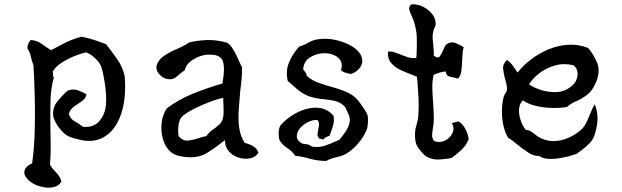

<svg xmlns="http://www.w3.org/2000/svg" viewBox="-20 -724 2864 884"><path d="M554 -374Q562 -274 539 -203.5Q516 -133 469.5 -100Q423 -67 359 -78Q340 -82 320 -87.5Q300 -93 284 -103Q273 -111 259.5 -126.5Q246 -142 236.5 -159.5Q227 -177 225 -190Q221 -227 242.5 -254.5Q264 -282 290 -306Q316 -317 340.5 -307.5Q365 -298 378 -290Q376 -275 365 -265Q354 -255 340 -246.5Q326 -238 314 -227.5Q302 -217 297 -200Q304 -176 324.5 -165Q345 -154 362 -140Q411 -136 437.5 -166.5Q464 -197 468 -243Q470 -264 468 -292Q466 -320 461.5 -347.5Q457 -375 452 -396Q447 -417 443 -424Q433 -443 413.5 -460Q394 -477 375 -483Q350 -477 318.5 -464Q287 -451 260.5 -433Q234 -415 222 -393Q225 -390 224 -382Q224 -379 224 -375Q224 -371 228 -368Q214 -318 212.5 -259.5Q211 -201 212 -138Q213 -96 213.5 -53Q214 -10 210 34Q219 50 229 60Q239 70 248 81Q257 92 263 112Q251 132 227 137.5Q203 143 176 137Q149 131 129 119Q110 107 99 91Q88 75 94 58Q100 41 128 28Q138 -46 140 -124.5Q142 -203 140 -280Q138 -357 134 -424Q126 -444 122 -463.5Q118 -483 106 -502Q108 -527 122 -540Q152 -537 172 -522Q192 -507 215 -493Q248 -511 282 -528Q316 -545 356 -555Q387 -549 414 -540Q441 -531 468 -521Q494 -488 519 -452.5Q544 -417 554 -374Z M1170 -21Q1157 0 1131 5Q1105 10 1078 1.5Q1051 -7 1033 -28Q1015 -49 1016 -79Q1012 -76 1007.5 -72.5Q1003 -69 999 -66Q968 -41 932.5 -19.5Q897 2 849 0Q829 -1 807 -5.5Q785 -10 768 -23Q743 -43 731.5 -79.5Q720 -116 724 -156Q728 -196 748 -225Q802 -266 867.5 -292.5Q933 -319 1005 -340Q1005 -344 1005.5 -348.5Q1006 -353 1007 -359Q1010 -376 1011 -398Q1012 -420 1007 -439Q1002 -458 984 -466Q974 -471 956.5 -472Q939 -473 930 -472Q901 -469 869.5 -450Q838 -431 830 -400Q823 -396 817.5 -391.5Q812 -387 806 -382Q797 -373 786.5 -366Q776 -359 761 -359Q733 -360 714 -381.5Q695 -403 702 -425Q709 -446 727 -460.5Q745 -475 767.5 -486Q790 -497 812 -506.5Q834 -516 849 -528Q883 -537 929 -539.5Q975 -542 1026 -527Q1038 -520 1049 -503.5Q1060 -487 1069 -468Q1078 -449 1084.5 -434.5Q1091 -420 1094 -416Q1095 -391 1092.5 -362Q1090 -333 1086 -304Q1082 -261 1079 -217.5Q1076 -174 1081.5 -135Q1087 -96 1107 -66Q1126 -62 1144.5 -51.5Q1163 -41 1170 -21ZM1008 -189Q1010 -200 1009.5 -212.5Q1009 -225 1009 -238Q1008 -247 1008 -256Q1008 -265 1008 -274Q984 -269 949 -256Q914 -243 879.5 -226Q845 -209 822 -191Q806 -178 802 -148Q798 -118 803 -96Q823 -74 847 -77Q871 -80 895 -88Q904 -91 912.5 -93.5Q921 -96 930 -97Q942 -115 959 -126.5Q976 -138 990.5 -151.5Q1005 -165 1008 -189Z M1673 -190Q1675 -182 1674 -160Q1673 -138 1668 -126Q1655 -95 1632 -67Q1609 -39 1580 -20Q1561 -7 1530.5 -0.5Q1500 6 1482 17Q1443 17 1408 7Q1373 -3 1339 -7Q1325 -28 1303 -42Q1281 -56 1267 -78Q1263 -92 1263 -110.5Q1263 -129 1270 -145Q1290 -169 1321 -190Q1352 -211 1387.5 -221.5Q1423 -232 1457 -226Q1491 -220 1516 -190Q1519 -168 1515 -152Q1511 -136 1503 -115Q1502 -112 1500.5 -108Q1499 -104 1498 -100Q1490 -96 1481.5 -92.5Q1473 -89 1469 -81Q1462 -84 1458.5 -84.5Q1455 -85 1450 -86Q1441 -96 1442 -106.5Q1443 -117 1445 -128Q1448 -139 1449 -150Q1450 -161 1442 -171Q1424 -174 1399.5 -162.5Q1375 -151 1360 -132Q1347 -116 1346.5 -97Q1346 -78 1371 -63Q1382 -61 1393.5 -59.5Q1405 -58 1416 -49Q1450 -44 1478 -54Q1506 -64 1530 -75Q1533 -76 1536.5 -78Q1540 -80 1543 -81Q1557 -97 1571.5 -118.5Q1586 -140 1590 -163Q1592 -177 1588 -188.5Q1584 -200 1579 -210Q1577 -214 1575 -218.5Q1573 -223 1572 -227Q1555 -250 1527.5 -257.5Q1500 -265 1469 -267.5Q1438 -270 1408 -279Q1376 -290 1351 -311Q1326 -332 1305 -351Q1294 -396 1310.5 -436Q1327 -476 1358 -510Q1378 -515 1397.5 -526.5Q1417 -538 1437 -542Q1480 -550 1525.5 -540Q1571 -530 1605.5 -507.5Q1640 -485 1647 -454Q1652 -432 1636.5 -411.5Q1621 -391 1595 -383Q1585 -386 1572 -389Q1559 -392 1550 -401Q1558 -427 1548.5 -444Q1539 -461 1518.5 -470Q1498 -479 1474 -479Q1439 -479 1408.5 -460.5Q1378 -442 1376 -404Q1381 -397 1386 -391.5Q1391 -386 1392 -375Q1415 -354 1447.5 -342.5Q1480 -331 1515 -321.5Q1550 -312 1581.5 -297.5Q1613 -283 1633 -256Q1637 -251 1646 -238Q1655 -225 1663.5 -211.5Q1672 -198 1673 -190Z M2138 -83Q2126 -54 2104.5 -34Q2083 -14 2060 3Q2056 4 2052 4.5Q2048 5 2044 6Q2018 10 1994.5 10.5Q1971 11 1943 -3Q1921 -21 1904.5 -45Q1888 -69 1891 -115Q1892 -132 1898.5 -152Q1905 -172 1906 -192Q1909 -232 1907 -272.5Q1905 -313 1902 -348Q1901 -354 1900.5 -359.5Q1900 -365 1900 -371Q1894 -373 1887.5 -375.5Q1881 -378 1874 -381Q1850 -390 1824 -402Q1798 -414 1781 -434Q1764 -454 1766 -486Q1780 -488 1793.5 -484Q1807 -480 1822 -474Q1838 -467 1856.5 -461Q1875 -455 1897 -457Q1897 -461 1897 -464.5Q1897 -468 1898 -471Q1900 -516 1899 -552.5Q1898 -589 1883 -633Q1881 -638 1879 -642.5Q1877 -647 1875 -652Q1868 -666 1864.5 -679.5Q1861 -693 1874 -704Q1900 -706 1925.5 -694Q1951 -682 1968 -661.5Q1985 -641 1986 -616Q1986 -611 1984.5 -605.5Q1983 -600 1980 -595Q1978 -590 1976.5 -586Q1975 -582 1974 -577Q1971 -562 1972 -546Q1973 -530 1975 -514Q1976 -503 1977 -491Q1978 -479 1977 -468Q1996 -453 2004.5 -464.5Q2013 -476 2020 -492Q2024 -501 2027.5 -509Q2031 -517 2037 -521Q2057 -534 2077 -526Q2097 -518 2115 -507Q2111 -495 2110 -479.5Q2109 -464 2108 -448Q2107 -423 2104.5 -399.5Q2102 -376 2089 -362Q2072 -367 2053 -370.5Q2034 -374 2032 -395Q2016 -394 2003 -389.5Q1990 -385 1977 -380Q1970 -354 1970.5 -322Q1971 -290 1974 -254Q1975 -232 1976.5 -209.5Q1978 -187 1977 -165Q1977 -156 1975.5 -148Q1974 -140 1973 -132Q1970 -115 1969.5 -101Q1969 -87 1980 -74Q2006 -65 2029.5 -77Q2053 -89 2063.5 -112Q2074 -135 2060 -156Q2068 -160 2077.5 -162Q2087 -164 2092 -165Q2113 -150 2124 -128Q2135 -106 2138 -83Z M2724 -345Q2708 -306 2682.5 -287Q2657 -268 2632 -257.5Q2607 -247 2591 -232Q2580 -229 2556 -227.5Q2532 -226 2502 -228Q2472 -230 2441.5 -238Q2411 -246 2387 -262Q2373 -247 2370.5 -226.5Q2368 -206 2373 -185Q2378 -164 2386.5 -148Q2395 -132 2402 -125Q2414 -126 2425 -118.5Q2436 -111 2445 -104Q2449 -101 2452 -98.5Q2455 -96 2457 -95Q2490 -75 2524.5 -74.5Q2559 -74 2591 -87Q2623 -100 2646 -119Q2665 -132 2676.5 -154Q2688 -176 2697.5 -200.5Q2707 -225 2718 -244Q2729 -220 2731 -186Q2733 -152 2718 -104Q2711 -82 2694.5 -64.5Q2678 -47 2661 -35Q2644 -23 2636 -16Q2625 -12 2602 -5.5Q2579 1 2552 5Q2525 9 2501 7Q2477 5 2463 -6Q2439 -4 2411 -22.5Q2383 -41 2359 -61Q2348 -70 2338 -77.5Q2328 -85 2320 -89Q2306 -111 2298.5 -143Q2291 -175 2291 -210.5Q2291 -246 2299 -278Q2301 -286 2307 -294Q2313 -302 2314 -311Q2315 -323 2312 -336Q2309 -349 2305 -362Q2299 -385 2296.5 -407Q2294 -429 2314 -448Q2330 -437 2341 -421.5Q2352 -406 2363 -390Q2388 -422 2424.5 -450Q2461 -478 2505 -496.5Q2549 -515 2596 -518Q2643 -521 2688 -503Q2715 -471 2730 -433Q2745 -395 2724 -345ZM2618 -424Q2576 -434 2536.5 -423Q2497 -412 2465.5 -388.5Q2434 -365 2416 -336Q2429 -325 2459.5 -313.5Q2490 -302 2526 -300Q2562 -298 2589 -312Q2623 -331 2633 -354.5Q2643 -378 2637.5 -398Q2632 -418 2618 -424Z"/></svg>

Font: Yuji Mai
Style: Regular
Weight: 400
Designer: Kataoka Yuji
Foundry: Kinuta Font Factory
Version: Version 3.002